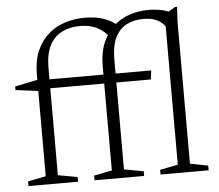

<svg xmlns="http://www.w3.org/2000/svg" viewBox="-51 -777 953 835"><g transform="rotate(-5 425.0 -360.0)"><path d="M460 -36 545 -20.5V0H328.5V-20.5L407 -36V-489Q407 -551.5 426 -595.2Q445 -639 476.2 -666Q507.5 -693 546 -705.2Q584.5 -717.5 623.5 -717.5Q660 -717.5 685.5 -711.5Q711 -705.5 731.5 -694.5L698 -693L743 -720.5H751.5L748 -654.5V-36L826.5 -20.5V0H616.5V-20.5L695 -36V-639.5Q682.5 -658 659.5 -669.2Q636.5 -680.5 601 -680.5Q558 -680.5 526.5 -663.8Q495 -647 477.5 -611Q460 -575 460 -515.5ZM256.5 0H40V-20.5L118.5 -36V-479Q118.5 -539.5 137.2 -583Q156 -626.5 188 -654.2Q220 -682 261.2 -695Q302.5 -708 347 -708Q380.5 -708 407 -702Q433.5 -696 454.5 -685.2Q475.5 -674.5 491 -659.5L452 -611.5Q428 -643.5 396.5 -658.8Q365 -674 325 -674Q278.5 -674 243.8 -656.2Q209 -638.5 190.2 -601Q171.5 -563.5 171.5 -504.5V-36L256.5 -20.5ZM615.5 -454.5 610.5 -415.5H140L117 -408.5L20 -421V-436.5L124 -458L143 -454.5Z"/></g></svg>

Font: Newsreader 14pt Light
Style: Regular
Weight: 300
Designer: Hugues Gentile
Foundry: Production Type
Version: Version 1.003